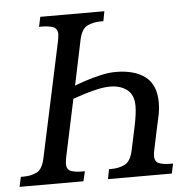

<svg xmlns="http://www.w3.org/2000/svg" viewBox="-71 -766 825 818"><g transform="rotate(-5 341.0 -357.0)"><path d="M-20 0 -11 -42H1Q33 -42 57.5 -54Q82 -66 92 -114L197 -604Q198 -610 199.5 -619Q201 -628 201 -633Q201 -658 182 -665Q163 -672 134 -672H122L131 -714H405L397 -672H385Q354 -672 328.5 -660Q303 -648 293 -600L253 -409Q270 -416 300.5 -426Q331 -436 365.5 -444Q400 -452 430 -452Q511 -452 556.5 -417Q602 -382 602 -307Q602 -275 594 -240.5Q586 -206 582 -186L566 -110Q562 -93 562 -81Q562 -56 580.5 -49Q599 -42 627 -42H640L631 0H358L366 -42H378Q409 -42 434 -54.5Q459 -67 469 -113L484 -183Q487 -197 491.5 -218.5Q496 -240 499 -262Q502 -284 502 -300Q502 -348 473.5 -370Q445 -392 401 -392Q375 -392 343 -384.5Q311 -377 283 -368Q255 -359 241 -354L189 -110Q188 -104 186.5 -95Q185 -86 185 -81Q185 -56 203 -49Q221 -42 250 -42H263L253 0Z"/></g></svg>

Font: Noto Serif SemiCondensed
Style: Italic
Weight: 400
Width: 4
Italic angle: -12°
Designer: Monotype Design Team
Foundry: Monotype Imaging Inc.
Version: Version 2.013